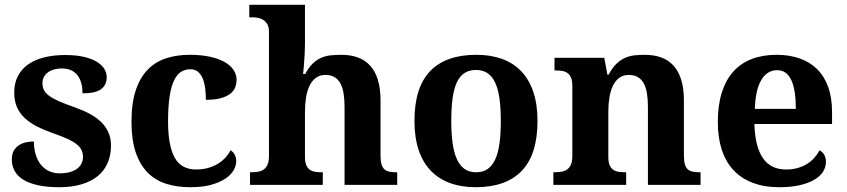

<svg xmlns="http://www.w3.org/2000/svg" viewBox="-20 -780 3572 810"><path d="M231 9.8Q176.8 9.8 138.4 1Q100.1 -7.8 75.9 -23.4Q51.8 -39.1 40.8 -60.5Q29.8 -82 29.8 -106.9Q29.8 -131.3 39.3 -146.2Q48.8 -161.1 63.2 -169.4Q77.6 -177.7 93.8 -180.4Q109.9 -183.1 123 -183.1Q123 -151.9 130.9 -127Q138.7 -102.1 152.8 -84.7Q167 -67.4 186.8 -58.1Q206.5 -48.8 231 -48.8Q256.8 -48.8 275.6 -54.2Q294.4 -59.6 306.4 -69.1Q318.4 -78.6 324.2 -91.1Q330.1 -103.5 330.1 -117.2Q330.1 -133.8 324 -146.7Q317.9 -159.7 303.7 -171.1Q289.6 -182.6 265.9 -193.6Q242.2 -204.6 207 -216.8Q166.5 -231 135.5 -246.8Q104.5 -262.7 83.3 -283Q62 -303.2 51 -329.3Q40 -355.5 40 -389.2Q40 -429.2 55.4 -459Q70.8 -488.8 99.1 -508.5Q127.4 -528.3 167 -538.1Q206.5 -547.9 254.9 -547.9Q302.2 -547.9 335.4 -539.8Q368.7 -531.7 389.6 -518.6Q410.6 -505.4 420.4 -488.8Q430.2 -472.2 430.2 -455.1Q430.2 -421.4 406.5 -403.8Q382.8 -386.2 328.1 -386.2Q328.1 -436 305.9 -463.6Q283.7 -491.2 240.2 -491.2Q224.1 -491.2 209.2 -487.3Q194.3 -483.4 183.3 -475.6Q172.4 -467.8 165.8 -456.3Q159.2 -444.8 159.2 -429.2Q159.2 -413.1 165.3 -400.4Q171.4 -387.7 186.8 -376.2Q202.1 -364.7 228.5 -353Q254.9 -341.3 295.9 -327.1Q329.1 -315.4 357.2 -300.5Q385.3 -285.6 405.5 -266.4Q425.8 -247.1 437 -222.4Q448.2 -197.8 448.2 -166Q448.2 -124.5 433.8 -91.8Q419.4 -59.1 391.6 -36.6Q363.8 -14.2 323.2 -2.2Q282.7 9.8 231 9.8Z M782.7 9.8Q727.5 9.8 681.9 -4.4Q636.2 -18.6 603.5 -51.3Q570.8 -84 552.7 -136.7Q534.7 -189.5 534.7 -266.1Q534.7 -347.2 553.5 -401.4Q572.3 -455.6 605.2 -488.3Q638.2 -521 683.1 -534.9Q728 -548.8 779.8 -548.8Q828.1 -548.8 865.2 -540.8Q902.3 -532.7 927.2 -518.6Q952.1 -504.4 965.1 -485.1Q978 -465.8 978 -443.8Q978 -427.7 972.4 -412.4Q966.8 -397 952.4 -385.3Q938 -373.5 912.8 -366.2Q887.7 -358.9 848.6 -358.9Q848.6 -384.8 845.5 -408.2Q842.3 -431.6 835 -449.2Q827.6 -466.8 815.2 -477.3Q802.7 -487.8 783.7 -487.8Q761.7 -487.8 744.4 -477.3Q727.1 -466.8 714.6 -441.4Q702.1 -416 695.6 -373.5Q689 -331.1 689 -267.1Q689 -165.5 716.8 -115.2Q744.6 -64.9 807.6 -64.9Q833.5 -64.9 856.2 -71Q878.9 -77.1 897.5 -88.1Q916 -99.1 929.9 -114Q943.8 -128.9 952.6 -146Q964.8 -138.7 970.7 -126.2Q976.6 -113.8 976.6 -100.1Q976.6 -81.1 965.3 -61.5Q954.1 -42 930.4 -26.1Q906.7 -10.3 870.1 -0.2Q833.5 9.8 782.7 9.8Z M1433.6 0V-329.1Q1433.6 -361.3 1429.4 -386.5Q1425.3 -411.6 1415.8 -428.7Q1406.2 -445.8 1390.9 -454.8Q1375.5 -463.9 1353.5 -463.9Q1328.6 -463.9 1312 -451.2Q1295.4 -438.5 1285.4 -417.2Q1275.4 -396 1271 -367.9Q1266.6 -339.8 1266.6 -309.1V-118.2Q1266.6 -97.2 1271.7 -84.5Q1276.9 -71.8 1286.1 -64.7Q1295.4 -57.6 1308.8 -55.4Q1322.3 -53.2 1338.9 -53.2H1341.8V0H1034.7V-53.2H1036.6Q1053.7 -53.2 1067.9 -55.4Q1082 -57.6 1092.5 -64.9Q1103 -72.3 1108.9 -85.9Q1114.7 -99.6 1114.7 -122.1V-646Q1114.7 -666 1107.7 -678Q1100.6 -689.9 1089.8 -696.5Q1079.1 -703.1 1066.7 -705.1Q1054.2 -707 1043.5 -707H1031.7V-759.8H1266.6V-595.2Q1266.6 -575.7 1265.4 -553.2Q1264.2 -530.8 1262.7 -511.7Q1260.7 -489.3 1258.8 -467.8H1267.6Q1282.7 -496.1 1299.6 -512.2Q1316.4 -528.3 1335.4 -536.4Q1354.5 -544.4 1375.7 -546.6Q1397 -548.8 1420.4 -548.8Q1459 -548.8 1489.7 -537.6Q1520.5 -526.4 1541.7 -502.9Q1563 -479.5 1574.2 -443.1Q1585.4 -406.7 1585.4 -356V-124Q1585.4 -100.6 1589.6 -86.7Q1593.8 -72.8 1602.1 -65.4Q1610.4 -58.1 1623 -55.7Q1635.7 -53.2 1652.8 -53.2H1655.8V0Z M2247.6 -270Q2247.6 -128.9 2181.4 -59.6Q2115.2 9.8 1986.8 9.8Q1926.8 9.8 1878.9 -7.6Q1831.1 -24.9 1797.6 -59.6Q1764.2 -94.2 1746.3 -147Q1728.5 -199.7 1728.5 -270Q1728.5 -411.1 1794.7 -480Q1860.8 -548.8 1989.7 -548.8Q2049.8 -548.8 2097.4 -531.7Q2145 -514.6 2178.5 -480Q2211.9 -445.3 2229.7 -392.8Q2247.6 -340.3 2247.6 -270ZM1883.8 -270Q1883.8 -216.8 1889.4 -176.3Q1895 -135.7 1907.5 -108.4Q1919.9 -81.1 1939.9 -67.1Q1960 -53.2 1988.8 -53.2Q2017.6 -53.2 2037.4 -67.1Q2057.1 -81.1 2069.6 -108.4Q2082 -135.7 2087.4 -176.3Q2092.8 -216.8 2092.8 -270Q2092.8 -323.7 2087.2 -364Q2081.5 -404.3 2069.1 -431.2Q2056.6 -458 2036.6 -471.4Q2016.6 -484.9 1987.8 -484.9Q1959 -484.9 1939 -471.4Q1918.9 -458 1906.7 -431.2Q1894.5 -404.3 1889.2 -364Q1883.8 -323.7 1883.8 -270Z M2713.4 0V-329.1Q2713.4 -361.3 2709.2 -386.5Q2705.1 -411.6 2695.6 -428.7Q2686 -445.8 2670.7 -454.8Q2655.3 -463.9 2633.3 -463.9Q2608.4 -463.9 2591.8 -451.2Q2575.2 -438.5 2565.2 -417.2Q2555.2 -396 2550.8 -367.9Q2546.4 -339.8 2546.4 -309.1V-118.2Q2546.4 -97.2 2551.5 -84.5Q2556.6 -71.8 2565.9 -64.7Q2575.2 -57.6 2588.6 -55.4Q2602.1 -53.2 2618.7 -53.2H2621.6V0H2314.5V-53.2H2316.4Q2333.5 -53.2 2347.7 -55.4Q2361.8 -57.6 2372.3 -64.9Q2382.8 -72.3 2388.7 -85.9Q2394.5 -99.6 2394.5 -122.1V-418Q2394.5 -439 2389.4 -451.7Q2384.3 -464.4 2374.8 -471.4Q2365.2 -478.5 2352.1 -480.7Q2338.9 -482.9 2322.3 -482.9H2319.3V-536.1H2529.3L2542.5 -464.8H2547.4Q2562.5 -493.2 2579.3 -509.8Q2596.2 -526.4 2615.2 -535.2Q2634.3 -543.9 2655.5 -546.4Q2676.8 -548.8 2700.2 -548.8Q2738.8 -548.8 2769.5 -537.6Q2800.3 -526.4 2821.5 -502.9Q2842.8 -479.5 2854 -443.1Q2865.2 -406.7 2865.2 -356V-124Q2865.2 -100.6 2869.4 -86.7Q2873.5 -72.8 2881.8 -65.4Q2890.1 -58.1 2902.8 -55.7Q2915.5 -53.2 2932.6 -53.2H2935.5V0Z M3258.3 -483.9Q3216.3 -483.9 3191.7 -442.4Q3167 -400.9 3164.6 -320.8H3337.4Q3337.4 -358.9 3333 -389.2Q3328.6 -419.4 3319.1 -440.4Q3309.6 -461.4 3294.7 -472.7Q3279.8 -483.9 3258.3 -483.9ZM3267.6 9.8Q3204.1 9.8 3155.5 -8.8Q3106.9 -27.3 3074.2 -62.5Q3041.5 -97.7 3024.9 -148.7Q3008.3 -199.7 3008.3 -265.1Q3008.3 -335.4 3024.9 -388.7Q3041.5 -441.9 3073.2 -477.5Q3105 -513.2 3151.1 -531Q3197.3 -548.8 3256.3 -548.8Q3310.5 -548.8 3354 -533.4Q3397.5 -518.1 3427.7 -487.8Q3458 -457.5 3474.1 -412.6Q3490.2 -367.7 3490.2 -308.1V-256.8H3162.6Q3164.1 -206.5 3173.6 -170.4Q3183.1 -134.3 3200 -110.8Q3216.8 -87.4 3241 -76.2Q3265.1 -64.9 3296.4 -64.9Q3322.3 -64.9 3344.2 -71Q3366.2 -77.1 3384 -88.1Q3401.9 -99.1 3415.3 -114Q3428.7 -128.9 3437.5 -146Q3464.4 -131.3 3464.4 -97.2Q3464.4 -75.7 3452.6 -56.4Q3440.9 -37.1 3416.5 -22.5Q3392.1 -7.8 3355.2 1Q3318.4 9.8 3267.6 9.8Z"/></svg>

Font: Sahl Naskh
Style: Bold
Weight: 700
Designer: Pascal Zoghbi
Version: Version 1.001